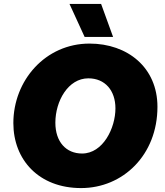

<svg xmlns="http://www.w3.org/2000/svg" viewBox="-20 -940 838 978"><path d="M393 18C606 18 782 -150 782 -396C782 -596 630 -718 436 -718C211 -718 48 -530 48 -313C48 -126 178 18 393 18ZM398 -158C317 -158 262 -217 262 -315C262 -425 327 -541 430 -541C515 -541 568 -479 568 -388C568 -288 505 -158 398 -158ZM411 -752H556L495 -920H334Z"/></svg>

Font: Fixel Display Black
Style: Italic
Weight: 900
Italic angle: -10°
Designer: AlfaBravo + MacPaw
Foundry: Kyrylo Tkachov, Marchela Mozhyna, Serhii Makarenko, Maria Weinstein, Zakhar Kryvoshyya
Version: Version 1.210;Glyphs 3.2 (3217)